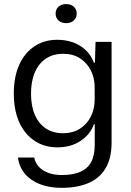

<svg xmlns="http://www.w3.org/2000/svg" viewBox="-20 -726 632 923"><path d="M276.1 177Q216.7 177 171.7 159.3Q126.7 141.6 99.4 108.9Q72.1 76.1 66.3 31.3H144.6Q149.4 56.9 167.1 76Q184.9 95.1 212.9 105.3Q240.9 115.4 277.6 115.4Q331.3 115.4 366.4 99.9Q401.6 84.4 418.5 52.6Q435.4 20.7 435.4 -29.3V-128.7H431.4Q413.9 -79.4 367.2 -48.5Q320.6 -17.6 255 -17.6Q208.7 -17.6 170.4 -35.4Q132 -53.3 104.1 -86.8Q76.3 -120.3 61.3 -168.1Q46.3 -215.9 46.3 -276Q46.3 -356.9 72.6 -414.8Q99 -472.7 146 -503.7Q193 -534.7 255 -534.7Q319.4 -534.7 366.4 -504.9Q413.3 -475.1 431.4 -424.3H436.4L439.3 -524.7H516.4V-40.7Q516.4 35.3 487.2 83.6Q458 131.9 404.3 154.4Q350.6 177 276.1 177ZM282.3 -85.6Q331 -85.6 365.3 -108Q399.6 -130.4 417.4 -167.2Q435.1 -204 435.1 -246.7V-306.7Q435.1 -350.3 417.1 -386.7Q399 -423.1 365.2 -445.3Q331.4 -467.4 283.7 -467.4Q235.7 -467.4 201.1 -444.5Q166.4 -421.6 147.8 -378.7Q129.1 -335.9 129.1 -276Q129.1 -216.9 147.5 -174.1Q165.9 -131.4 200.2 -108.5Q234.6 -85.6 282.3 -85.6ZM298 -614.7Q275.9 -614.7 261.7 -627.3Q247.4 -639.9 247.4 -660.6Q247.4 -682 261.7 -694.2Q275.9 -706.4 298 -706.4Q320.1 -706.4 334.3 -694.2Q348.6 -682 348.6 -660.6Q348.6 -639.9 334.3 -627.3Q320.1 -614.7 298 -614.7Z"/></svg>

Font: Mona Sans ExtraLight
Style: Regular
Weight: 200
Designer: Deni Anggara
Foundry: GitHub
Version: Version 2.000